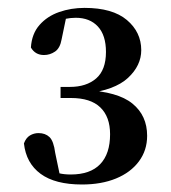

<svg xmlns="http://www.w3.org/2000/svg" viewBox="-20 -939 445 499"><path d="M192.9 -459.5Q123.4 -459.5 85.6 -487.2Q47.8 -515 42.2 -566.3Q47.6 -580.9 57.9 -587Q68.2 -593.1 80.1 -593.1Q97.7 -593.1 108.6 -582.8Q119.5 -572.5 123.5 -541.5L137.1 -476.5L106.3 -498Q121.1 -491.8 134 -488.6Q146.8 -485.5 163.9 -485.5Q214.7 -485.5 240.4 -512.4Q266.1 -539.2 266.1 -590.1Q266.1 -635.5 240.7 -659.9Q215.4 -684.3 164.5 -684.3H137.4V-713.1H161.5Q204.5 -713.1 230 -735.2Q255.4 -757.3 255.4 -804Q255.4 -847.4 234.4 -870.1Q213.4 -892.8 176.7 -892.8Q163.6 -892.8 148.7 -889.8Q133.8 -886.8 115.6 -881L153 -898.8L140.2 -837.1Q136.2 -813.9 123.1 -805Q109.9 -796 94.3 -796Q71.6 -796 60.3 -815.5Q62.6 -851.3 82.7 -874.1Q102.8 -896.9 133.7 -907.7Q164.6 -918.5 199.7 -918.5Q272.5 -918.5 309.8 -887Q347.1 -855.4 347.1 -808.7Q347.1 -768.6 312.6 -736.5Q278 -704.4 202.3 -695.8L200.8 -705Q286.3 -700.8 324.3 -669.7Q362.4 -638.6 362.4 -586.1Q362.4 -548.1 340.9 -519.4Q319.5 -490.7 281.5 -475.1Q243.4 -459.5 192.9 -459.5Z"/></svg>

Font: Noto Serif HK ExtraLight
Style: Regular
Weight: 200
Designer: Ryoko NISHIZUKA 西塚涼子 (kana & ideographs); Frank Grießhammer (Latin, Greek & Cyrillic); Wenlong ZHANG 张文龙 (bopomofo); San
Foundry: Adobe
Version: Version 2.002-H1;hotconv 1.1.0;makeotfexe 2.6.0